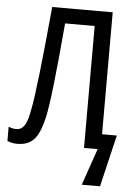

<svg xmlns="http://www.w3.org/2000/svg" viewBox="-62 -759 701 996"><g transform="rotate(5 288.5 -261.5)"><path d="M484 -79V-714H169C142 -426 122 -247 107 -175C97 -116 82 -67 39 -67C23 -67 9 -70 -2 -76V-2C12 5 30 9 51 9C134 8 164 -43 187 -144C202 -212 219 -358 243 -635H397V0H468L402 191H497L561 -79Z"/></g></svg>

Font: Noto Sans Condensed
Style: Regular
Weight: 400
Width: 3
Designer: Monotype Design Team
Foundry: Monotype Imaging Inc.
Version: Version 2.013